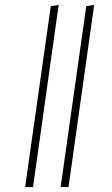

<svg xmlns="http://www.w3.org/2000/svg" viewBox="-20 -759 454 779"><path d="M114 0H82L186 -734L218 -739ZM258 0H226L330 -734L362 -739Z"/></svg>

Font: FiraGO UltraLight
Style: Italic
Weight: 200
Italic angle: -8°
Designer: bBox Type GmbH
Foundry: bBox Type GmbH
Version: Version 1.001